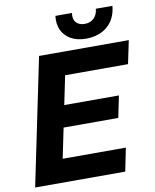

<svg xmlns="http://www.w3.org/2000/svg" viewBox="-99 -1011 879 1086"><g transform="rotate(-10 340.0 -468.0)"><path d="M13.6 0 164.6 -729H679.9L652.1 -595.9H255.4L298.3 -632.1L187.9 -97.7L160.1 -133.1H558L531 0ZM196.9 -305.9 221.6 -430.6H570.6L545 -305.9ZM443.1 -779Q394.1 -779 358.5 -798.6Q322.9 -818.3 305.9 -853.7Q289 -889.1 294.9 -936.1H390.1Q384.3 -901.3 401.4 -881.9Q418.6 -862.6 450.9 -862.6Q484.3 -862.6 504.5 -883.1Q524.7 -903.6 527.1 -936.1H622.4Q615.6 -861.7 567.5 -820.4Q519.4 -779 443.1 -779Z"/></g></svg>

Font: Mona Sans ExtraLight
Style: Italic
Weight: 200
Italic angle: -11.6951°
Designer: Deni Anggara
Foundry: GitHub
Version: Version 2.000